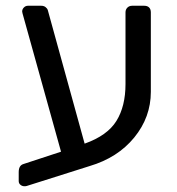

<svg xmlns="http://www.w3.org/2000/svg" viewBox="-20 -591 616 667"><path d="M504 -548V-272Q504 -184 446.5 -113.5Q389 -43 291 -14L73 55Q70 56 65 56Q57 56 51 51Q45 46 45 38V7Q45 -16 61 -21L192 -64L62 -531Q57 -548 57 -551Q57 -559 63 -565Q69 -571 77 -571H123Q132 -571 138 -566.5Q144 -562 146 -556L274 -92Q353 -120 384.5 -171Q416 -222 416 -299V-548Q416 -558 422.5 -564.5Q429 -571 439 -571H481Q492 -571 498 -565Q504 -559 504 -548Z"/></svg>

Font: Rubik
Style: Regular
Weight: 400
Designer: Hubert & Fischer
Foundry: Hubert & Fischer
Version: Version 1.100